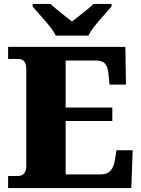

<svg xmlns="http://www.w3.org/2000/svg" viewBox="-20 -951 715 971"><path d="M262 -771H427C448 -816 513 -880 544 -918V-931H453C432 -910 374 -865 344 -842C314 -865 257 -910 236 -931H145V-918C176 -880 241 -816 262 -771ZM21 0H644L651 -191H569L561 -141C554 -97 534 -69 491 -69H312V-339H548V-407H312V-645H462C509 -645 524 -626 529 -573L534 -523H617L614 -714H21V-653H70C92 -653 113 -646 113 -599V-110C113 -82 99 -61 72 -61H21Z"/></svg>

Font: Noto Serif Thai Black
Style: Regular
Weight: 900
Designer: Monotype Design Team
Foundry: Monotype Imaging Inc.
Version: Version 2.002